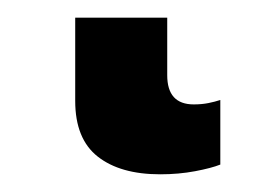

<svg xmlns="http://www.w3.org/2000/svg" viewBox="-20 43 289 217"><path d="M161 240Q116 240 90.5 220Q65 200 65 157V63H169V128Q169 161 199 161Q208 161 215.5 159.5Q223 158 229 156V229Q219 233 200.5 236.5Q182 240 161 240Z"/></svg>

Font: Noto Sans Condensed SemiBold
Style: Regular
Weight: 600
Width: 3
Designer: Monotype Design Team
Foundry: Monotype Imaging Inc.
Version: Version 2.013; ttfautohint (v1.8.4.7-5d5b)